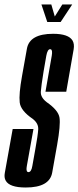

<svg xmlns="http://www.w3.org/2000/svg" viewBox="-51 -830 349 855"><path d="M159.5 -732 133.5 -810H177.5L193 -756.5L226.5 -810H270.5L219 -732ZM63.5 5Q-8.5 5 -25.5 -25.5Q-33.5 -39.5 -29.5 -60.5Q-18 -125.5 5.5 -255.5H98Q73 -118.5 68.5 -91Q64.5 -69 71.5 -64.5Q73 -63.5 75.5 -63.5Q88.5 -63.5 93 -91Q97.5 -118.5 106 -164Q117.5 -227 119.2 -253.5Q121 -280 95 -300.5Q41 -337 36.8 -373.8Q32.5 -410.5 47 -491Q57 -546 68.8 -612.8Q80.5 -679.5 185.5 -679.5Q254 -679.5 272 -649.5Q281 -634 277 -610.5Q265 -541.5 244 -421.5H151.5Q174.5 -552.5 179.5 -582Q183.5 -606 176 -610Q174.5 -611 172.5 -611Q160.5 -611 155.2 -581.8Q150 -552.5 143 -511.5Q132.5 -447 130.8 -421.8Q129 -396.5 157 -375Q209 -339 214 -306Q219 -273 203.5 -185.5Q193 -128.5 181.5 -61.8Q170 5 63.5 5Z"/></svg>

Font: Anybody UltraCondensed Medium
Style: Italic
Weight: 500
Width: 1
Italic angle: -10°
Designer: Tyler Finck
Foundry: Etcetera Type Company
Version: Version 1.010; ttfautohint (v1.8.3) -l 8 -r 50 -G 200 -x 14 